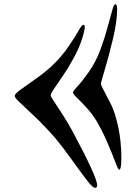

<svg xmlns="http://www.w3.org/2000/svg" viewBox="-20 -654 649 913"><path d="M377 -536Q383 -536 383 -525Q383 -509 369 -465.5Q355 -422 327 -372Q303 -328 275 -287.5Q247 -247 234 -227.5Q221 -208 221 -201Q221 -195 236 -173Q251 -151 277 -110.5Q303 -70 323 -33Q442 188 442 227Q442 239 432 239Q421 239 395 205.5Q369 172 324 109Q279 46 243 3Q197 -50 147 -98Q97 -146 73.5 -167.5Q50 -189 50 -198Q50 -207 75.5 -226Q101 -245 147 -277Q193 -309 225 -339Q273 -384 307 -434.5Q341 -485 355 -510.5Q369 -536 377 -536ZM529 -634Q537 -634 537 -609Q537 -554 517.5 -471Q498 -388 479 -325.5Q460 -263 460 -256Q460 -249 475 -221Q490 -193 508.5 -156.5Q527 -120 542 -51Q557 18 557 97Q557 153 547 153Q542 153 531 123.5Q520 94 496 36.5Q472 -21 444 -70Q422 -109 392 -141.5Q362 -174 344.5 -190.5Q327 -207 327 -215Q327 -221 348.5 -243.5Q370 -266 403 -313Q436 -360 458 -419Q478 -474 493.5 -531.5Q509 -589 515.5 -611.5Q522 -634 529 -634Z"/></svg>

Font: Henny Penny
Style: Regular
Weight: 400
Designer: Olga Umpeleva
Foundry: Brownfox
Version: Version 1.001